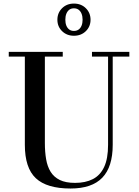

<svg xmlns="http://www.w3.org/2000/svg" viewBox="-20 -1040 780 1074"><path d="M703.5 -750V-723.5H610.5V-230Q610.5 -106.5 552.2 -46Q494 14.5 374.5 14.5Q242 14.5 180.5 -43Q119 -100.5 119 -230V-723.5H29V-750H331V-723.5H231V-240Q231 -190.5 238 -149.5Q245 -108.5 263.2 -79Q281.5 -49.5 314.5 -33.2Q347.5 -17 400 -17Q458 -17 499.2 -38Q540.5 -59 562.5 -105.8Q584.5 -152.5 584.5 -230V-723.5H494.5V-750ZM393.5 -840Q353.5 -840 327.2 -865.8Q301 -891.5 301 -929.5Q301 -968 327.2 -994Q353.5 -1020 393.5 -1020Q434 -1020 460.2 -994Q486.5 -968 486.5 -929.5Q486.5 -891.5 460.2 -865.8Q434 -840 393.5 -840ZM393.5 -867Q409 -867 419.8 -874.8Q430.5 -882.5 436.2 -896.5Q442 -910.5 442 -929.5Q442 -949 436.2 -963.2Q430.5 -977.5 419.8 -985.5Q409 -993.5 393.5 -993.5Q378 -993.5 367.5 -985.5Q357 -977.5 351.2 -963.2Q345.5 -949 345.5 -929.5Q345.5 -910.5 351.2 -896.5Q357 -882.5 367.5 -874.8Q378 -867 393.5 -867Z"/></svg>

Font: Bodoni Moda SC 9pt Medium
Style: Regular
Weight: 500
Designer: Owen Earl
Foundry: indestructible type
Version: Version 2.005